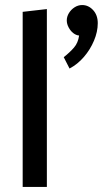

<svg xmlns="http://www.w3.org/2000/svg" viewBox="-20 -742 438 762"><path d="M306 -722Q290 -722 276 -713Q262 -704 253.5 -690Q245 -676 245 -661Q245 -647 252.5 -633Q260 -619 271 -610.5Q282 -602 294 -601Q290 -572 273.5 -553Q257 -534 233 -515L256 -470Q288 -487 313 -516Q338 -545 353 -580.5Q368 -616 368 -650Q368 -682 349.5 -702Q331 -722 306 -722ZM166 0V-706L70 -695V0Z"/></svg>

Font: Catamaran Medium
Style: Regular
Weight: 500
Designer: Pria Ravichandran
Version: Version 2.000